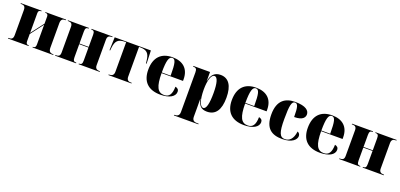

<svg xmlns="http://www.w3.org/2000/svg" viewBox="15 -1532 5691 2733"><g transform="rotate(20 2860.5 -165.0)"><path d="M13 0H326V-10H318C294 -10 282 -23 282 -59V-166L430 -360V-64C430 -28 420 -10 396 -10H385V0H699V-10H688C650 -10 625 -28 625 -84V-456C625 -512 650 -526 688 -526H699V-536H385V-526H395C419 -526 430 -509 430 -483V-377L282 -183V-482C282 -515 296 -526 320 -526H328V-536H13V-526H24C62 -526 87 -514 87 -458V-78C87 -22 62 -10 24 -10H13Z M727 0H1045V-10H1041C1008 -10 994 -23 994 -74V-271H1134V-74C1134 -23 1121 -10 1087 -10H1083V0H1403V-10H1392C1354 -10 1329 -28 1329 -74V-462C1329 -511 1354 -526 1392 -526H1403V-536H1083V-526H1087C1121 -526 1134 -512 1134 -463V-281H994V-462C994 -511 1006 -526 1040 -526H1045V-536H727V-526H738C776 -526 799 -512 799 -463V-74C799 -23 777 -10 738 -10H727Z M1535 0H1884V-10H1868C1829 -10 1807 -29 1807 -77V-526H1816C1926 -526 1964 -490 1976 -376L1980 -338H1990L1983 -536H1435L1428 -338H1438L1442 -376C1454 -490 1492 -526 1602 -526H1612V-77C1612 -29 1586 -10 1547 -10H1535Z M2324 10C2459 10 2542 -40 2542 -113C2542 -147 2521 -164 2488 -171C2486 -54 2451 -4 2375 -4C2276 -4 2237 -83 2236 -285H2561V-309C2561 -468 2465 -551 2308 -551C2138 -551 2041 -454 2041 -266C2041 -91 2135 10 2324 10ZM2370 -295H2236C2236 -482 2259 -541 2307 -541C2356 -541 2370 -482 2370 -295Z M2607 221H2978V211H2952C2919 211 2880 202 2880 142V-5C2880 -47 2880 -90 2879 -132H2881C2901 -33 2939 10 3029 10C3158 10 3224 -86 3224 -271C3224 -454 3158 -549 3037 -549C2953 -549 2899 -504 2881 -400H2879V-536H2626V-526H2628C2671 -526 2685 -510 2685 -460V142C2685 202 2646 211 2613 211H2607ZM2961 -22C2915 -22 2880 -113 2880 -271C2880 -415 2912 -505 2960 -505C3006 -505 3029 -420 3029 -273C3029 -113 3008 -22 2961 -22Z M3590 10C3725 10 3808 -40 3808 -113C3808 -147 3787 -164 3754 -171C3752 -54 3717 -4 3641 -4C3542 -4 3503 -83 3502 -285H3827V-309C3827 -468 3731 -551 3574 -551C3404 -551 3307 -454 3307 -266C3307 -91 3401 10 3590 10ZM3636 -295H3502C3502 -482 3525 -541 3573 -541C3622 -541 3636 -482 3636 -295Z M4168 10C4319 10 4379 -58 4379 -110C4379 -136 4364 -158 4340 -166C4326 -47 4270 -2 4206 -2C4126 -2 4101 -66 4101 -268C4101 -475 4116 -541 4166 -541C4209 -541 4223 -493 4223 -343C4361 -343 4382 -403 4382 -439C4382 -496 4329 -551 4166 -551C4020 -551 3905 -484 3905 -267C3905 -55 4010 10 4168 10Z M4741 10C4876 10 4959 -40 4959 -113C4959 -147 4938 -164 4905 -171C4903 -54 4868 -4 4792 -4C4693 -4 4654 -83 4653 -285H4978V-309C4978 -468 4882 -551 4725 -551C4555 -551 4458 -454 4458 -266C4458 -91 4552 10 4741 10ZM4787 -295H4653C4653 -482 4676 -541 4724 -541C4773 -541 4787 -482 4787 -295Z M5030 0H5348V-10H5344C5311 -10 5297 -23 5297 -74V-271H5437V-74C5437 -23 5424 -10 5390 -10H5386V0H5706V-10H5695C5657 -10 5632 -28 5632 -74V-462C5632 -511 5657 -526 5695 -526H5706V-536H5386V-526H5390C5424 -526 5437 -512 5437 -463V-281H5297V-462C5297 -511 5309 -526 5343 -526H5348V-536H5030V-526H5041C5079 -526 5102 -512 5102 -463V-74C5102 -23 5080 -10 5041 -10H5030Z"/></g></svg>

Font: Noto Serif Display Black
Style: Regular
Weight: 900
Designer: Monotype Design Team
Foundry: Monotype Imaging Inc.
Version: Version 2.009